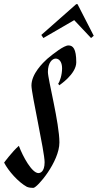

<svg xmlns="http://www.w3.org/2000/svg" viewBox="-70 -901 476 934"><path d="M218 -486C218 -486 301 -540 301 -598C301 -664 285 -680 263 -680C241 -680 191 -641 160 -615C139 -596 83 -542 83 -485C83 -444 147 -163 147 -112C147 -63 124 -59 117 -59C85 -59 41 -140 22 -191C22 -191 21 -191 21 -191C-11 -163 -50 -110 -50 -110C-29 -69 19 -15 61 8C72 12 81 13 92 13C111 13 219 -114 219 -208C219 -302 163 -515 163 -551C163 -596 184 -616 201 -616C217 -616 232 -601 232 -569C232 -536 221 -504 213 -494L218 -486ZM301 -881 131 -731 141 -716 291 -803 373 -716 386 -727 307 -881Z"/></svg>

Font: Romanesco
Style: Regular
Weight: 400
Designer: Astigmatic (AOETI)
Foundry: Astigmatic (AOETI)
Version: Version 1.000